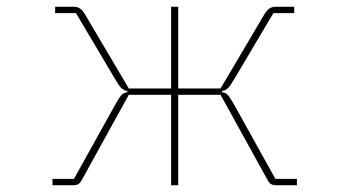

<svg xmlns="http://www.w3.org/2000/svg" viewBox="-20 -551 1040 571"><path d="M136 0V-19H200L320 -235Q334 -260 340.5 -267.5Q347 -275 359 -277V-280Q348 -282 340.5 -289.5Q333 -297 321 -318L206 -512H144V-531H197Q210 -531 217.5 -526Q225 -521 233 -508L363 -288H489V-531H510V-288H636L766 -508Q774 -521 781.5 -526Q789 -531 802 -531H855V-512H793L678 -318Q666 -297 658.5 -289.5Q651 -282 640 -280V-277Q652 -275 658.5 -267.5Q665 -260 679 -235L799 -19H863V0H803Q792 0 786 -3.5Q780 -7 775 -17L636 -269H510V0H489V-269H363L224 -17Q219 -7 213 -3.5Q207 0 196 0Z"/></svg>

Font: IBM Plex Sans JP Thin
Style: Regular
Weight: 100
Designer: Mike Abbink; Paul van der Laan; Pieter van Rosmalen; Wujin Sim; Yejin Wi; Jinhee Kim; Boomi Park; Yona Kim; Kichan Ma
Foundry: Sandoll Inc.
Version: Version 1.001